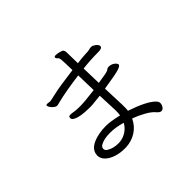

<svg xmlns="http://www.w3.org/2000/svg" viewBox="-162 -1032 1324 1324"><g transform="rotate(-45 500.0 -369.5)"><path d="M505 -104Q443 -122 394 -122H385Q330 -122 296 -103Q278 -93 278 -76.5Q278 -60 296 -50Q330 -29 381 -29L395 -30Q430 -34 459 -53.5Q488 -73 505 -104ZM580 -362Q586 -212 586 -200V-160Q586 -151 584 -142Q718 -97 764 -52Q780 -37 780 -22Q780 -7 770.5 8Q761 23 746 23Q731 23 713 1Q695 -21 653 -44.5Q611 -68 567 -84Q543 -33 498.5 -4.5Q454 24 398 27H383Q340 27 301.5 14.5Q263 2 239.5 -21Q216 -44 216 -73V-76Q219 -148 335 -170Q363 -176 404.5 -176Q446 -176 523 -158Q526 -175 526 -194V-207L520 -353L445 -345L429 -344H409Q322 -344 284 -365Q267 -374 267 -386Q267 -398 271 -401Q275 -404 286.5 -404Q298 -404 315.5 -400.5Q333 -397 374.5 -397Q416 -397 518 -410Q516 -496 514 -557Q377 -539 293 -518Q286 -517 279 -514.5Q272 -512 262.5 -512Q253 -512 241 -521.5Q229 -531 221 -543Q213 -555 213 -562.5Q213 -570 224 -570L251 -567Q259 -567 311.5 -579.5Q364 -592 512 -611Q510 -703 508 -717.5Q506 -732 502 -736L493 -745Q488 -750 488 -756V-757Q489 -766 502 -766Q515 -766 536.5 -761Q558 -756 564 -748Q570 -740 570 -726V-721Q570 -700 572 -618Q618 -624 654 -626L678 -627Q688 -628 696 -630.5Q704 -633 714 -633H719Q731 -632 746.5 -620Q762 -608 765 -596V-592Q765 -573 727 -573Q648 -573 574 -564L578 -420Q615 -426 640 -430Q665 -434 674 -438Q683 -442 687.5 -446Q692 -450 702 -451H706Q727 -451 744.5 -439.5Q762 -428 765 -413Q765 -402 735 -391.5Q705 -381 580 -362Z"/></g></svg>

Font: ToneOZ-Pinyin-WenKai-Regular
Style: Regular
Weight: 400
Designer: Fontworks Inc.
Foundry: ToneOZ
Version: Version 0.240331